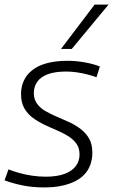

<svg xmlns="http://www.w3.org/2000/svg" viewBox="-28 -810 495 840"><path d="M-8 -21 9 -69Q29 -61 55.5 -53.5Q82 -46 112 -41.5Q142 -37 172 -37Q222 -37 255 -49.5Q288 -62 304 -84Q320 -106 320 -134Q320 -163 306 -182Q292 -201 269.5 -215Q247 -229 219.5 -240.5Q192 -252 165 -265Q138 -278 115 -295Q92 -312 78 -337Q64 -362 64 -398Q64 -430 76 -456.5Q88 -483 113 -503Q138 -523 177 -533.5Q216 -544 268 -544Q306 -544 344 -537Q382 -530 409 -519L394 -472Q375 -479 353.5 -484.5Q332 -490 308.5 -493.5Q285 -497 261 -497Q212 -497 180.5 -485Q149 -473 134.5 -451.5Q120 -430 120 -403Q120 -376 133.5 -357Q147 -338 170 -324.5Q193 -311 220.5 -299.5Q248 -288 275 -275.5Q302 -263 325 -245.5Q348 -228 362 -203.5Q376 -179 376 -142Q376 -114 367.5 -90Q359 -66 342 -47.5Q325 -29 299.5 -16.5Q274 -4 241 3Q208 10 166 10Q114 10 70 1Q26 -8 -8 -21ZM239 -596 386 -790H447L286 -596Z"/></svg>

Font: Georama Light
Style: Italic
Weight: 300
Italic angle: -9°
Designer: Jean-Baptiste Levee
Foundry: Production Type
Version: Version 1.001